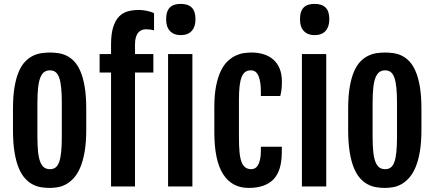

<svg xmlns="http://www.w3.org/2000/svg" viewBox="-20 -947 2206 975"><path d="M232.9 7.3C245.9 7.3 259.5 6.1 273.7 3.7C287.8 1.2 301.8 -3.7 315.4 -11.2C329.1 -18.7 342.1 -29.2 354.5 -42.7C366.9 -56.2 377.8 -73.9 387.2 -95.7C396.6 -117.5 404.1 -144.2 409.7 -175.8C415.2 -207.4 418 -245 418 -288.6V-394C418 -438 415.3 -475.7 409.9 -507.1C404.5 -538.5 397.2 -564.8 387.9 -585.9C378.7 -607.1 367.9 -623.9 355.7 -636.5C343.5 -649 330.6 -658.4 316.9 -664.8C303.2 -671.1 289.2 -675.3 274.9 -677.2C260.6 -679.2 246.7 -680.2 233.4 -680.2C219.4 -680.2 205.1 -679.1 190.4 -677C175.8 -674.9 161.5 -670.5 147.7 -663.8C133.9 -657.1 120.8 -647.5 108.4 -635C96 -622.5 85.2 -605.6 75.9 -584.5C66.7 -563.3 59.3 -537.2 54 -506.1C48.6 -475 45.9 -437.7 45.9 -394V-288.6C45.9 -244.3 48.5 -206.2 53.7 -174.3C58.9 -142.4 66.1 -115.6 75.2 -93.8C84.3 -71.9 95 -54.4 107.2 -41C119.4 -27.7 132.4 -17.4 146.2 -10.3C160.1 -3.1 174.4 1.6 189.2 3.9C204 6.2 218.6 7.3 232.9 7.3ZM233.9 -87.9C222.2 -87.9 212.3 -90.7 204.3 -96.4C196.4 -102.1 189.8 -111.5 184.6 -124.5C179.4 -137.5 175.6 -154.7 173.3 -176C171.1 -197.3 169.9 -223.8 169.9 -255.4V-420.9C169.9 -452.5 171.1 -479 173.3 -500.5C175.6 -522 179.4 -539.3 184.6 -552.5C189.8 -565.7 196.4 -575.2 204.3 -581.1C212.3 -586.9 222.2 -589.8 233.9 -589.8C245 -589.8 254.3 -586.9 262 -581.1C269.6 -575.2 275.8 -565.7 280.5 -552.5C285.2 -539.3 288.7 -522 290.8 -500.5C292.9 -479 293.9 -452.5 293.9 -420.9V-255.4C293.9 -223.8 292.9 -197.3 290.8 -176C288.7 -154.7 285.2 -137.5 280.5 -124.5C275.8 -111.5 269.6 -102.1 262 -96.4C254.3 -90.7 245 -87.9 233.9 -87.9Z M543.9 -578.6V0H665.5V-578.6H758.8V-672.4H665.5V-720.7C665.5 -735.4 667 -747.6 669.9 -757.6C672.9 -767.5 676.9 -775.5 682.1 -781.5C687.3 -787.5 693.3 -791.8 700 -794.4C706.6 -797 713.7 -798.3 721.2 -798.3C736.2 -798.3 749.8 -796.5 762.2 -793V-879.9C757 -882.8 751.1 -885.3 744.4 -887.2C737.7 -889.2 731 -890.9 724.1 -892.3C717.3 -893.8 710.4 -894.9 703.6 -895.5C696.8 -896.2 690.6 -896.5 685.1 -896.5C665.2 -896.5 646.7 -894.2 629.6 -889.6C612.5 -885.1 597.7 -876.4 585 -863.5C572.3 -850.7 562.3 -832.8 554.9 -809.8C547.6 -786.9 543.9 -757.2 543.9 -720.7V-672.4H485.8V-578.6ZM897.5 -768.6C921.9 -768.6 940.5 -775.6 953.4 -789.8C966.2 -804 972.7 -823.7 972.7 -849.1C972.7 -876.5 966.3 -896.3 953.6 -908.7C940.9 -921.1 922.4 -927.2 897.9 -927.2C886.2 -927.2 875.8 -925.9 866.7 -923.1C857.6 -920.3 849.9 -915.9 843.5 -909.9C837.2 -903.9 832.3 -895.9 828.9 -886C825.4 -876.1 823.7 -863.8 823.7 -849.1C823.7 -822.8 830.3 -802.7 843.5 -789.1C856.7 -775.4 874.7 -768.6 897.5 -768.6ZM833.5 -672.4V0H957V-672.4Z M1242.7 7.3C1298.7 7.3 1340.7 -7.2 1368.9 -36.4C1397.1 -65.5 1411.1 -112 1411.1 -175.8V-201.7H1304.7V-180.7C1304.7 -163.1 1303.3 -148.4 1300.5 -136.5C1297.8 -124.6 1294.2 -115.1 1289.8 -107.9C1285.4 -100.7 1280.3 -95.6 1274.4 -92.5C1268.6 -89.4 1262.5 -87.9 1256.3 -87.9C1244.3 -87.9 1234.2 -90.8 1226.1 -96.7C1217.9 -102.5 1211.4 -111.9 1206.5 -124.8C1201.7 -137.6 1198.2 -154.3 1196.3 -174.8C1194.3 -195.3 1193.4 -220.2 1193.4 -249.5V-440.4C1193.4 -469.4 1194.6 -493.5 1197 -512.7C1199.5 -531.9 1203.2 -547.2 1208.3 -558.6C1213.3 -570 1219.6 -578 1227.1 -582.8C1234.5 -587.5 1243.3 -589.8 1253.4 -589.8C1271.6 -589.8 1284.7 -580.3 1292.7 -561.3C1300.7 -542.2 1304.7 -515.8 1304.7 -481.9V-459.5H1403.3C1405.9 -469.9 1408 -480.7 1409.4 -491.9C1410.9 -503.2 1411.6 -516.6 1411.6 -532.2C1411.6 -557.3 1407.9 -579.1 1400.4 -597.7C1392.9 -616.2 1382.3 -631.6 1368.7 -643.8C1355 -656 1338.7 -665.1 1319.8 -671.1C1300.9 -677.2 1280.1 -680.2 1257.3 -680.2C1245.9 -680.2 1233.4 -679.3 1219.7 -677.5C1206.1 -675.7 1192.2 -671.6 1178.2 -665.3C1164.2 -658.9 1150.6 -649.7 1137.5 -637.7C1124.3 -625.7 1112.5 -609.3 1102.3 -588.6C1092 -568 1083.8 -542.4 1077.6 -512C1071.5 -481.5 1068.4 -445 1068.4 -402.3V-275.4C1068.4 -180 1083.3 -109 1113 -62.5C1142.8 -16 1186 7.3 1242.7 7.3Z M1577.1 -768.6C1601.6 -768.6 1620.2 -775.6 1633.1 -789.8C1645.9 -804 1652.3 -823.7 1652.3 -849.1C1652.3 -876.5 1646 -896.3 1633.3 -908.7C1620.6 -921.1 1602.1 -927.2 1577.6 -927.2C1565.9 -927.2 1555.5 -925.9 1546.4 -923.1C1537.3 -920.3 1529.5 -915.9 1523.2 -909.9C1516.8 -903.9 1512 -895.9 1508.5 -886C1505.1 -876.1 1503.4 -863.8 1503.4 -849.1C1503.4 -822.8 1510 -802.7 1523.2 -789.1C1536.4 -775.4 1554.4 -768.6 1577.1 -768.6ZM1513.2 -672.4V0H1636.7V-672.4Z M1935.1 7.3C1948.1 7.3 1961.7 6.1 1975.8 3.7C1990 1.2 2003.9 -3.7 2017.6 -11.2C2031.2 -18.7 2044.3 -29.2 2056.6 -42.7C2069 -56.2 2079.9 -73.9 2089.4 -95.7C2098.8 -117.5 2106.3 -144.2 2111.8 -175.8C2117.4 -207.4 2120.1 -245 2120.1 -288.6V-394C2120.1 -438 2117.4 -475.7 2112.1 -507.1C2106.7 -538.5 2099.4 -564.8 2090.1 -585.9C2080.8 -607.1 2070.1 -623.9 2057.9 -636.5C2045.7 -649 2032.7 -658.4 2019 -664.8C2005.4 -671.1 1991.4 -675.3 1977.1 -677.2C1962.7 -679.2 1948.9 -680.2 1935.5 -680.2C1921.5 -680.2 1907.2 -679.1 1892.6 -677C1877.9 -674.9 1863.7 -670.5 1849.9 -663.8C1836 -657.1 1822.9 -647.5 1810.5 -635C1798.2 -622.5 1787.4 -605.6 1778.1 -584.5C1768.8 -563.3 1761.5 -537.2 1756.1 -506.1C1750.7 -475 1748 -437.7 1748 -394V-288.6C1748 -244.3 1750.7 -206.2 1755.9 -174.3C1761.1 -142.4 1768.2 -115.6 1777.3 -93.8C1786.5 -71.9 1797.1 -54.4 1809.3 -41C1821.5 -27.7 1834.6 -17.4 1848.4 -10.3C1862.2 -3.1 1876.5 1.6 1891.4 3.9C1906.2 6.2 1920.7 7.3 1935.1 7.3ZM1936 -87.9C1924.3 -87.9 1914.5 -90.7 1906.5 -96.4C1898.5 -102.1 1891.9 -111.5 1886.7 -124.5C1881.5 -137.5 1877.8 -154.7 1875.5 -176C1873.2 -197.3 1872.1 -223.8 1872.1 -255.4V-420.9C1872.1 -452.5 1873.2 -479 1875.5 -500.5C1877.8 -522 1881.5 -539.3 1886.7 -552.5C1891.9 -565.7 1898.5 -575.2 1906.5 -581.1C1914.5 -586.9 1924.3 -589.8 1936 -589.8C1947.1 -589.8 1956.5 -586.9 1964.1 -581.1C1971.8 -575.2 1977.9 -565.7 1982.7 -552.5C1987.4 -539.3 1990.8 -522 1992.9 -500.5C1995 -479 1996.1 -452.5 1996.1 -420.9V-255.4C1996.1 -223.8 1995 -197.3 1992.9 -176C1990.8 -154.7 1987.4 -137.5 1982.7 -124.5C1977.9 -111.5 1971.8 -102.1 1964.1 -96.4C1956.5 -90.7 1947.1 -87.9 1936 -87.9Z"/></svg>

Font: Fjalla One
Style: Regular
Weight: 400
Designer: Irina Smirnova
Foundry: Irina Smirnova
Version: Version 1.001